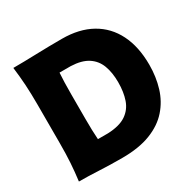

<svg xmlns="http://www.w3.org/2000/svg" viewBox="-177 -996 1189 1185"><g transform="rotate(-30 417.5 -403.5)"><path d="M60.5 0Q68.8 -64.9 72.8 -125.7Q76.7 -186.5 76.7 -263.2V-538.6Q76.7 -617.7 72.8 -680.4Q68.8 -743.2 60.5 -809.6Q133.8 -809.6 224.6 -812.5Q315.4 -815.4 409.7 -815.4Q532.7 -815.4 619.4 -766.8Q706.1 -718.3 751.7 -627Q797.4 -535.6 797.4 -407.2Q797.4 -321.3 774.4 -246.1Q751.5 -170.9 700.9 -113.8Q650.4 -56.6 567.6 -24.4Q484.9 7.8 365.2 7.8Q276.4 7.8 202.9 3.9Q129.4 0 60.5 0ZM293 -168H364.7Q448.2 -171.4 494.4 -202.6Q540.5 -233.9 558.8 -287.1Q577.1 -340.3 577.1 -409.7Q577.1 -479 557.9 -530Q538.6 -581.1 493.9 -610.1Q449.2 -639.2 373 -642.1H293Q290.5 -607.4 289.6 -571Q288.6 -534.7 288.6 -488.3V-315.4Q288.6 -271 289.6 -236.1Q290.5 -201.2 293 -168Z"/></g></svg>

Font: Pinar ExtraBold
Style: Regular
Weight: 800
Designer: Amin Abedi
Version: Version 3.000